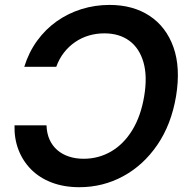

<svg xmlns="http://www.w3.org/2000/svg" viewBox="-20 -758 773 788"><path d="M305.7 10.3Q242.2 10.3 191.9 -9Q141.6 -28.3 107.4 -63Q73.2 -97.7 55.7 -143.6Q38.1 -189.5 39.6 -243.7H170.9Q171.9 -210.9 183.3 -185.3Q194.8 -159.7 215.1 -142.1Q235.4 -124.5 262.9 -115.5Q290.5 -106.4 323.2 -106.4Q384.3 -106.4 435.8 -136.2Q487.3 -166 522.7 -223.6Q558.1 -281.2 571.8 -363.3Q585.4 -444.8 568.8 -502.4Q552.2 -560.1 511 -590.6Q469.7 -621.1 408.2 -621.1Q375 -621.1 344.5 -612.1Q314 -603 288.1 -585.2Q262.2 -567.4 242.4 -542Q222.7 -516.6 210.9 -483.9H79.6Q98.1 -543.5 132.3 -590.6Q166.5 -637.7 212.6 -670.4Q258.8 -703.1 314.2 -720.5Q369.6 -737.8 429.7 -737.8Q525.9 -737.8 594 -692.9Q662.1 -647.9 691.9 -564.2Q721.7 -480.5 702.6 -363.3Q683.1 -247.1 625.7 -163.3Q568.4 -79.6 485.4 -34.7Q402.3 10.3 305.7 10.3Z"/></svg>

Font: Inter 18pt SemiBold
Style: Italic
Weight: 600
Italic angle: -9.3988°
Designer: Rasmus Andersson
Foundry: rsms
Version: Version 4.001;git-66647c0bb